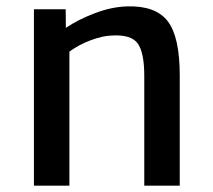

<svg xmlns="http://www.w3.org/2000/svg" viewBox="-20 -585 670 605"><path d="M86.9 0V-555.7H187L187.5 -497.1Q224.6 -522.5 277.8 -543Q331.1 -563.5 380.9 -564.9Q470.7 -567.4 508.5 -518.1Q546.4 -468.8 546.4 -347.2V0H434.6V-346.2Q434.6 -418.9 414.1 -447.8Q393.6 -476.6 332.5 -473.1Q303.7 -472.2 266.6 -458.5Q229.5 -444.8 198.7 -422.4V0Z"/></svg>

Font: HaufeMerriweatherSans
Style: Regular
Weight: 400
Designer: Eben Sorkin ( eben@eyebytes.com )
Foundry: Eben Sorkin
Version: Version 1.56